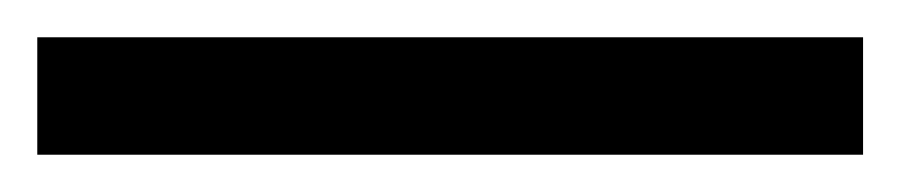

<svg xmlns="http://www.w3.org/2000/svg" viewBox="-22 65 483 103"><path d="M441 148H-2V85H441Z"/></svg>

Font: Noto Sans Ethiopic Cond
Style: Regular
Weight: 400
Width: 3
Designer: Monotype Design Team
Foundry: Monotype Imaging Inc.
Version: Version 2.102; ttfautohint (v1.8.4.7-5d5b)